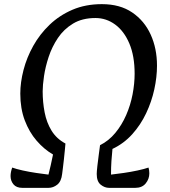

<svg xmlns="http://www.w3.org/2000/svg" viewBox="-20 -907 822 927"><path d="M88 0Q59 0 45 -17Q31 -34 31 -57Q31 -76 39 -98Q58 -91 89.5 -84Q121 -77 155 -72Q189 -67 214 -64Q220 -86 225 -109.5Q230 -133 236 -161Q193 -186 157 -227.5Q121 -269 99.5 -326Q78 -383 78 -455Q78 -509 93.5 -569Q109 -629 140.5 -685.5Q172 -742 219.5 -787.5Q267 -833 330 -860Q393 -887 472 -887Q559 -887 618 -847Q677 -807 707.5 -740Q738 -673 738 -590Q738 -535 725 -475.5Q712 -416 685.5 -360Q659 -304 618.5 -259Q578 -214 523 -188Q520 -160 518 -129.5Q516 -99 516 -64Q543 -67 577.5 -72Q612 -77 644.5 -84Q677 -91 697 -98Q701 -85 701 -70Q701 -43 683.5 -21.5Q666 0 633 0H507Q485 0 466 -15.5Q447 -31 447 -67Q447 -78 450 -105Q453 -132 457 -161Q461 -190 463 -206Q505 -227 536.5 -265Q568 -303 589 -351Q610 -399 620 -451Q630 -503 630 -551Q630 -637 604.5 -697Q579 -757 536 -788.5Q493 -820 441 -820Q377 -820 332.5 -793Q288 -766 259.5 -723.5Q231 -681 215 -632.5Q199 -584 192.5 -539.5Q186 -495 186 -466Q186 -414 195.5 -364.5Q205 -315 229 -276Q253 -237 296 -214Q295 -202 293 -181Q291 -160 288.5 -137Q286 -114 283.5 -94.5Q281 -75 280 -67Q276 -31 256.5 -15.5Q237 0 214 0Z"/></svg>

Font: Paprika
Style: Regular
Weight: 400
Designer: Eduardo Rodriguez Tunni
Foundry: Eduardo Rodriguez Tunni
Version: Version 1.010; ttfautohint (v1.8.3)